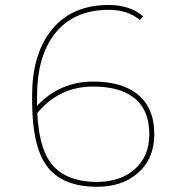

<svg xmlns="http://www.w3.org/2000/svg" viewBox="-20 -731 725 754"><path d="M175.3 -96.7Q231 -17.1 360.4 -16.6Q450.7 -16.6 506.8 -64.5Q566.4 -115.2 566.4 -204.1Q566.4 -301.8 503.4 -349.1Q447.3 -391.1 345.7 -391.1Q212.9 -391.1 126.5 -287.1Q132.8 -158.2 175.3 -96.7ZM345.7 -410.6Q455.6 -410.6 517.1 -363.3Q585.9 -310.1 585.9 -204.1Q585.9 -106.9 520.5 -50.8Q459.5 2.4 362.3 2.4H360.4Q221.7 2.4 161.6 -82Q114.3 -148.9 107.4 -285.6Q106 -318.8 106 -354.5Q106 -512.2 177.2 -606.4Q256.3 -711.4 406.2 -711.4H408.2Q490.2 -711.4 542 -667L529.3 -652.3Q482.4 -692.4 406.2 -692.4Q264.2 -691.9 190.9 -592.8Q125.5 -503.9 125.5 -354.5V-315.4Q215.3 -410.6 345.7 -410.6Z"/></svg>

Font: Fortheenas_01
Style: Regular
Weight: 100
Designer: Situjuh Nazara
Version: Version 1.10 September 8, 2014